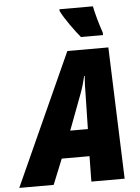

<svg xmlns="http://www.w3.org/2000/svg" viewBox="-120 -992 756 1040"><g transform="rotate(-5 258.5 -472.5)"><path d="M346 -785H466V-798C446 -856 433 -906 425 -945H243V-936C262 -895 316 -821 346 -785ZM-58 0H129L185 -138H336L334 0H515L489 -716H266ZM244 -285 317 -479C329 -511 337 -539 345 -573H348C345 -538 344 -508 344 -476L340 -285Z"/></g></svg>

Font: Noto Sans Condensed Black
Style: Italic
Weight: 900
Width: 3
Italic angle: -12°
Designer: Monotype Design Team
Foundry: Monotype Imaging Inc.
Version: Version 2.013